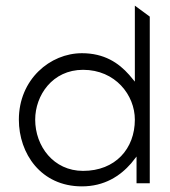

<svg xmlns="http://www.w3.org/2000/svg" viewBox="-20 -651 603 682"><path d="M47 -226C47 -106 125 11 271 11C351 11 407 -26 446 -71L465 -95V0H512V-592L459 -631V-361L439 -385C401 -428 350 -462 271 -462C158 -462 47 -369 47 -226ZM105 -226C105 -312 166 -403 275 -403C390 -403 459 -313 459 -226C459 -123 390 -44 275 -44C170 -44 105 -132 105 -226Z"/></svg>

Font: Charger Sport
Style: ExLitExt
Weight: 200
Designer: Jasper
Foundry: Cannot Into Space Fonts
Version: Version 1.1